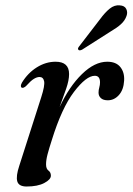

<svg xmlns="http://www.w3.org/2000/svg" viewBox="-20 -687 495 717"><path d="M61.5 -359.5Q54 -363.5 62 -378.5Q84 -414.5 117.5 -435.5Q151 -456.5 187.5 -456.5Q238 -456.5 238 -410.5Q238 -387 227 -355.5Q216 -324 202.5 -287Q238.5 -364 286 -410.2Q333.5 -456.5 380.5 -456.5Q413.5 -456.5 429.5 -436.5Q445.5 -416.5 443.5 -385.5Q441.5 -351.5 424 -332Q406.5 -312.5 382.5 -312.5Q365.5 -312.5 356.8 -320.5Q348 -328.5 348 -341Q348 -351 350.8 -360.5Q353.5 -370 353.5 -379.5Q353.5 -404 334 -404Q302 -404 256.2 -343.8Q210.5 -283.5 173.5 -164Q163 -131.5 157.5 -110.5Q152 -89.5 152 -73Q152 -56.5 161 -50Q170 -43.5 170 -31Q170 -16.5 145.2 -3.5Q120.5 9.5 79.5 9.5Q50 9.5 44.5 -9.8Q39 -29 52 -68L134 -324Q148 -367.5 144.8 -383.5Q141.5 -399.5 127.5 -399.5Q118 -399.5 106.5 -392.5Q95 -385.5 77.5 -366Q67.5 -357 61.5 -359.5ZM353 -614.5Q372 -640.5 389.8 -654.8Q407.5 -669 427 -667Q445.5 -666 451.5 -653.5Q457.5 -641 452.5 -627.5Q446.5 -610 431.5 -596.5Q416.5 -583 394 -570L286.5 -501.5Q276 -496.5 272.5 -501.5Q268.5 -505.5 276.5 -515Z"/></svg>

Font: Fraunces 72pt S000
Style: Italic
Weight: 400
Italic angle: -16°
Version: Version 1.000; ttfautohint (v1.8.3)